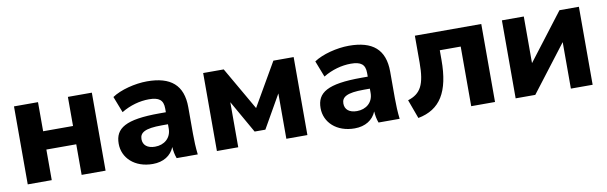

<svg xmlns="http://www.w3.org/2000/svg" viewBox="-42 -920 4131 1307"><g transform="rotate(-10 2024.0 -267.0)"><path d="M236.8 0V-211.4H443.4V0H608.9V-539.1H443.4V-337.9H236.8V-539.1H70.8V0Z M934.1 11.2C1008.3 11.2 1061 -23.4 1084 -79.6C1085.4 -52.7 1090.3 -25.9 1100.1 0H1246.1C1240.2 -48.3 1238.3 -97.7 1238.3 -145V-327.1C1238.3 -481.4 1154.3 -549.8 991.7 -549.8C908.2 -549.8 805.7 -523.4 748.5 -484.4L792 -372.1C852.1 -408.7 920.4 -427.2 983.4 -427.2C1052.2 -427.2 1082 -405.3 1082 -346.2V-320.3H1038.6C802.2 -320.3 728.5 -271.5 728.5 -164.6C728.5 -66.4 809.1 11.2 934.1 11.2ZM969.7 -102.1C916.5 -102.1 886.7 -127.4 886.7 -168.5C886.7 -213.4 921.9 -237.3 1039.6 -237.3H1082V-208C1082 -141.6 1032.7 -102.1 969.7 -102.1Z M1525.9 0V-311.5L1654.3 -85.9H1728.5L1858.4 -313.5V0H2003.9V-539.1H1863.8L1691.9 -241.7L1520.5 -539.1H1378.4V0Z M2329.6 11.2C2403.8 11.2 2456.5 -23.4 2479.5 -79.6C2481 -52.7 2485.8 -25.9 2495.6 0H2641.6C2635.7 -48.3 2633.8 -97.7 2633.8 -145V-327.1C2633.8 -481.4 2549.8 -549.8 2387.2 -549.8C2303.7 -549.8 2201.2 -523.4 2144 -484.4L2187.5 -372.1C2247.6 -408.7 2315.9 -427.2 2378.9 -427.2C2447.8 -427.2 2477.5 -405.3 2477.5 -346.2V-320.3H2434.1C2197.8 -320.3 2124 -271.5 2124 -164.6C2124 -66.4 2204.6 11.2 2329.6 11.2ZM2365.2 -102.1C2312 -102.1 2282.2 -127.4 2282.2 -168.5C2282.2 -213.4 2317.4 -237.3 2435.1 -237.3H2477.5V-208C2477.5 -141.6 2428.2 -102.1 2365.2 -102.1Z M2768.1 16.6C2922.4 -12.7 2991.7 -124.5 2991.7 -345.2V-412.1H3136.2V0H3300.8V-539.1H2841.8V-352.1C2841.8 -200.7 2809.6 -142.1 2720.2 -114.3Z M3579.1 0 3825.2 -321.3V0H3975.6V-539.1H3841.3L3594.7 -216.8V-539.1H3443.4V0Z"/></g></svg>

Font: Winston ExtraBold
Style: Regular
Weight: 800
Designer: Vernon Adams, Kim Jin-seong, David Berlow, Cristiano Sobral
Foundry: The Winston Project Authors
Version: Version 3.004